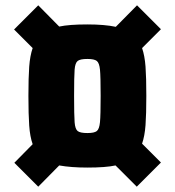

<svg xmlns="http://www.w3.org/2000/svg" viewBox="-20 -706 659 723"><path d="M34 -93 103 -163Q93 -191 90 -233Q87 -275 87 -345Q87 -414 90 -455Q93 -496 103 -525L33 -595L124 -686L203 -606Q240 -614 309 -614Q374 -614 416 -605L496 -686L586 -596L515 -525Q525 -496 528 -455Q531 -414 531 -345Q531 -276 528 -235Q525 -194 515 -165L586 -94L495 -3L415 -83Q378 -75 309 -75Q248 -75 203 -83L124 -3ZM359 -345Q359 -418 356.5 -443.5Q354 -469 344.5 -476.5Q335 -484 309 -484Q282 -484 272.5 -476.5Q263 -469 261 -444Q259 -419 259 -345Q259 -271 261 -245.5Q263 -220 272.5 -212.5Q282 -205 309 -205Q335 -205 344.5 -212.5Q354 -220 356.5 -246Q359 -272 359 -345Z"/></svg>

Font: Saira Semi Condensed ExtraBold
Style: Regular
Weight: 800
Width: 4
Designer: Hector Gatti with collaboration of the Omnibus-Type team
Foundry: Omnibus-Type
Version: Version 1.001; ttfautohint (v1.8)